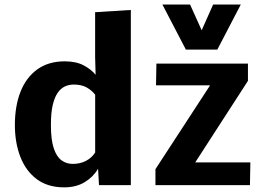

<svg xmlns="http://www.w3.org/2000/svg" viewBox="-20 -805 1133 835"><path d="M259.1 9.8Q187.8 9.8 140.1 -25.7Q92.4 -61.2 68.6 -122.7Q44.7 -184.1 44.7 -261.5Q44.7 -343.2 69 -405.5Q93.4 -467.8 141.9 -503Q190.4 -538.3 262.1 -538.3Q311.4 -538 344 -520.7Q376.6 -503.3 395.8 -479.7L393.7 -557.1V-752L549 -761.7V0H410.5L406.5 -71.1Q385.1 -34.9 347.9 -12.5Q310.8 9.8 259.1 9.8ZM296.2 -92.2Q328 -92.2 353.5 -105.2Q379 -118.3 393.9 -141.9V-393Q379.9 -411.6 357.2 -424.5Q334.6 -437.3 300.7 -437.3Q280.2 -437.3 262.3 -429.1Q244.4 -420.9 230.8 -401.3Q217.1 -381.7 209.2 -347.7Q201.4 -313.6 201.4 -261.8Q201.4 -198 213.5 -161Q225.6 -124 247.1 -108.1Q268.6 -92.2 296.2 -92.2ZM656 0V-69.2L893.6 -433.8H658.5L660.2 -528.3H1058.3V-453.3L829 -98.6H1068.8L1067 0ZM788.4 -589.2 686.3 -785.3H806.6L857.1 -673.4L906.9 -785.3H1027.2L925.1 -589.2Z"/></svg>

Font: Comme
Style: Regular
Weight: 400
Designer: Vernon Adams
Foundry: Vernon Adams
Version: Version 1.000;gftools[0.9.27]